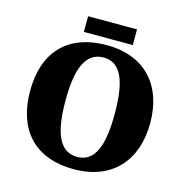

<svg xmlns="http://www.w3.org/2000/svg" viewBox="-123 -973 1065 1099"><g transform="rotate(15 410.0 -423.5)"><path d="M554 -764V-857H264V-764ZM411 10C639 10 766 -137 766 -358C766 -580 639 -725 412 -725C171 -725 54 -580 54 -359C54 -137 171 10 411 10ZM411 -63C304 -63 264 -172 264 -358C264 -544 304 -652 412 -652C518 -652 556 -544 556 -358C556 -172 518 -63 411 -63Z"/></g></svg>

Font: UArctic Serif Black
Style: Regular
Weight: 900
Designer: Customization by Puisto advertising & original work Monotype Design Team
Foundry: Monotype Imaging Inc.
Version: Version 2.004